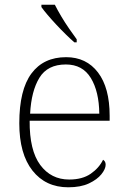

<svg xmlns="http://www.w3.org/2000/svg" viewBox="-20 -786 539 816"><path d="M270 10Q174 10 118 -61Q62 -132 62 -262Q62 -404 113.5 -473.5Q165 -543 261 -543Q347 -543 396.5 -478Q446 -413 446 -294V-273H106Q105 -147 151 -85Q197 -23 274 -23Q330 -23 365.5 -47.5Q401 -72 418 -107Q423 -104 426 -99Q429 -94 429 -86Q429 -68 411 -45.5Q393 -23 358 -6.5Q323 10 270 10ZM402 -303Q401 -397 366 -454.5Q331 -512 260 -512Q182 -512 147.5 -455.5Q113 -399 108 -303ZM296 -606Q280 -620 260 -639.5Q240 -659 219.5 -681Q199 -703 182 -723Q165 -743 156 -756V-766H213Q224 -744 240 -717Q256 -690 274 -664Q292 -638 306 -619V-606Z"/></svg>

Font: Noto Serif Bengali ExtraLight
Style: Regular
Weight: 250
Version: Version 2.003